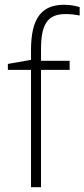

<svg xmlns="http://www.w3.org/2000/svg" viewBox="-20 -785 354 805"><path d="M110 0H152V-492H272V-530H152V-579C152 -681 178 -726 254 -726C274 -726 294 -724 314 -720V-755C302 -759 278 -765 249 -765C153 -765 110 -707 110 -575V-534L13 -517V-492H110Z"/></svg>

Font: Kathrein 35 Thin
Style: Regular
Weight: 250
Designer: Lazydogs Typefoundry, based on Open Sans by Ascender Corporation
Foundry: Lazydogs Typefoundry
Version: Version 1.003;PS 001.003;hotconv 1.0.88;makeotf.lib2.5.64775